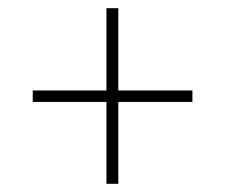

<svg xmlns="http://www.w3.org/2000/svg" viewBox="-20 -592 550 469"><path d="M240 -143V-343H60V-371H240V-572H269V-371H450V-343H269V-143Z"/></svg>

Font: Noto Serif Hebrew SemiCondensed Thin
Style: Regular
Weight: 100
Width: 4
Designer: Monotype Design Team
Foundry: Monotype Imaging Inc.
Version: Version 2.004; ttfautohint (v1.8.4.7-5d5b)